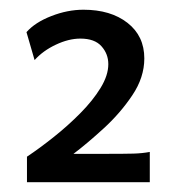

<svg xmlns="http://www.w3.org/2000/svg" viewBox="-20 -622 348 393"><path d="M35.2 -249V-301.3Q61.5 -318.8 90.3 -341.8Q119.1 -364.7 144.5 -390.4Q169.9 -416 185.8 -441.9Q201.7 -467.8 201.7 -490.7Q201.7 -511.7 187.7 -527.3Q173.8 -543 144.5 -543Q120.6 -543 94.2 -530.5Q67.9 -518.1 50.8 -499L34.2 -556.2Q51.8 -576.2 85 -589.1Q118.2 -602.1 150.9 -602.1Q206.5 -602.1 241 -575.2Q275.4 -548.3 275.4 -502.4Q275.4 -463.4 250.7 -426.8Q226.1 -390.1 192.1 -359.1Q158.2 -328.1 130.4 -307.1H198.2Q235.8 -307.1 253.4 -307.6Q271 -308.1 286.6 -311V-249Z"/></svg>

Font: Harmattan
Style: Bold
Weight: 700
Designer: George W. Nuss III and SIL International
Foundry: SIL International
Version: Version 4.000